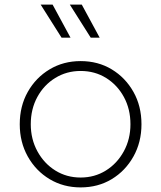

<svg xmlns="http://www.w3.org/2000/svg" viewBox="-20 -804 702 836"><path d="M331 12Q407 12 466.5 -24Q526 -60 561 -122.5Q596 -185 596 -263Q596 -342 561 -404Q526 -466 466.5 -502Q407 -538 331 -538Q256 -538 196 -502Q136 -466 101 -404Q66 -342 66 -263Q66 -185 101 -122.5Q136 -60 196 -24Q256 12 331 12ZM331 -31Q270 -31 221 -61.5Q172 -92 143 -145Q114 -198 114 -263Q114 -329 142.5 -381.5Q171 -434 220.5 -464.5Q270 -495 331 -495Q393 -495 442 -464.5Q491 -434 519.5 -381.5Q548 -329 548 -263Q548 -198 519 -145Q490 -92 441 -61.5Q392 -31 331 -31ZM375 -640H414L336 -784H284ZM248 -640H287L209 -784H157Z"/></svg>

Font: Plus Jakarta Sans ExtraLight
Style: Regular
Weight: 200
Designer: Gumpita Rahayu
Foundry: Tokotype
Version: Version 2.004; ttfautohint (v1.8.3)